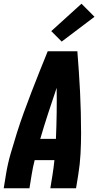

<svg xmlns="http://www.w3.org/2000/svg" viewBox="-20 -1010 540 1030"><path d="M0 0 12 -74Q21 -130 37 -185.5Q53 -241 70.5 -296.5Q88 -352 108 -407Q128 -462 149 -516.5Q170 -571 192 -626Q214 -681 236 -735H395Q399 -681 403 -626Q407 -571 409.5 -516.5Q412 -462 413.5 -407Q415 -352 415 -296.5Q415 -241 412 -185Q409 -129 400 -74L388 0H250L262 -74Q265 -93 267.5 -112.5Q270 -132 272 -151H166Q161 -132 157 -112.5Q153 -93 150 -74L138 0ZM196 -265H280Q283 -334 284 -402.5Q285 -471 284 -539Q261 -471 238.5 -402.5Q216 -334 196 -265ZM311 -787 255 -843 417 -990 487 -920Z"/></svg>

Font: Iosevka Curly Heavy Oblique
Style: Regular
Weight: 900
Italic angle: -9°
Monospace: yes
Designer: Belleve Invis
Foundry: Belleve Invis
Version: Version 11.1.0; ttfautohint (v1.8.3)